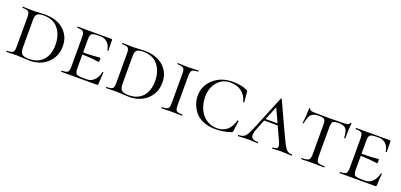

<svg xmlns="http://www.w3.org/2000/svg" viewBox="5 -1177 3905 1869"><g transform="rotate(20 1958.0 -242.5)"><path d="M274 4Q256 4 209.5 1Q163 -2 140 -2Q120 -2 84 -1Q48 0 35 0Q33 0 33 -6Q33 -12 35 -12Q84 -12 97.5 -24.5Q111 -37 111 -81V-387Q111 -430 97.5 -443Q84 -456 36 -456Q34 -456 34 -462Q34 -468 36 -468Q49 -468 84.5 -466.5Q120 -465 140 -465Q160 -465 201.5 -467.5Q243 -470 262 -470Q388 -470 460 -405Q532 -340 532 -237Q532 -132 459.5 -64Q387 4 274 4ZM262 -10Q355 -10 407.5 -66.5Q460 -123 460 -226Q460 -326 408.5 -391.5Q357 -457 254 -457Q208 -457 189.5 -441.5Q171 -426 171 -385V-92Q171 -48 189.5 -29Q208 -10 262 -10Z M980 -133Q980 -136 985.5 -136Q991 -136 991 -133Q984 -61 984 -15Q984 0 969 0H603Q601 0 601 -6Q601 -12 603 -12Q650 -12 664 -25Q678 -38 678 -81V-387Q678 -430 664 -443Q650 -456 603 -456Q601 -456 601 -462Q601 -468 603 -468H952Q961 -468 961 -460Q961 -442 962 -402Q963 -362 963 -350Q963 -347 957.5 -347Q952 -347 952 -350Q947 -396 917.5 -425.5Q888 -455 846 -455H817Q767 -455 752.5 -442Q738 -429 738 -386V-250Q793 -250 833.5 -252.5Q874 -255 892 -257Q910 -259 911 -259Q917 -259 917 -237Q917 -214 911 -214Q910 -214 892.5 -217Q875 -220 834 -223.5Q793 -227 738 -228V-85Q738 -42 752.5 -29Q767 -16 817 -16H865Q906 -16 937.5 -48.5Q969 -81 980 -133Z M1306 4Q1288 4 1241.5 1Q1195 -2 1172 -2Q1152 -2 1116 -1Q1080 0 1067 0Q1065 0 1065 -6Q1065 -12 1067 -12Q1116 -12 1129.5 -24.5Q1143 -37 1143 -81V-387Q1143 -430 1129.5 -443Q1116 -456 1068 -456Q1066 -456 1066 -462Q1066 -468 1068 -468Q1081 -468 1116.5 -466.5Q1152 -465 1172 -465Q1192 -465 1233.5 -467.5Q1275 -470 1294 -470Q1420 -470 1492 -405Q1564 -340 1564 -237Q1564 -132 1491.5 -64Q1419 4 1306 4ZM1294 -10Q1387 -10 1439.5 -66.5Q1492 -123 1492 -226Q1492 -326 1440.5 -391.5Q1389 -457 1286 -457Q1240 -457 1221.5 -441.5Q1203 -426 1203 -385V-92Q1203 -48 1221.5 -29Q1240 -10 1294 -10Z M1778 -81Q1778 -37 1791.5 -24.5Q1805 -12 1853 -12Q1855 -12 1855 -6Q1855 0 1853 0Q1840 0 1804.5 -1Q1769 -2 1746 -2Q1726 -2 1690 -1Q1654 0 1641 0Q1638 0 1638 -6Q1638 -12 1641 -12Q1689 -12 1703 -24.5Q1717 -37 1717 -81V-387Q1717 -430 1703 -443Q1689 -456 1641 -456Q1638 -456 1638 -462Q1638 -468 1641 -468Q1654 -468 1690 -466.5Q1726 -465 1746 -465Q1769 -465 1805 -466.5Q1841 -468 1853 -468Q1855 -468 1855 -462Q1855 -456 1853 -456Q1806 -456 1792 -442.5Q1778 -429 1778 -385Z M2205 -480Q2299 -480 2357 -451Q2368 -447 2369 -434L2378 -331Q2378 -328 2373 -327Q2368 -326 2367 -330Q2331 -465 2184 -465Q2105 -465 2053.5 -404.5Q2002 -344 2002 -251Q2002 -189 2024 -133.5Q2046 -78 2095 -40Q2144 -2 2211 -2Q2339 -2 2376 -140Q2377 -144 2382.5 -143Q2388 -142 2388 -139L2375 -33Q2374 -20 2361 -15Q2284 12 2201 12Q2129 12 2074 -11.5Q2019 -35 1989 -73Q1959 -111 1944.5 -152.5Q1930 -194 1930 -236Q1930 -340 2008.5 -410Q2087 -480 2205 -480Z M2988 -12Q2992 -12 2992 -6Q2992 0 2988 0Q2970 0 2930 -2Q2890 -4 2872 -4Q2857 -4 2830.5 -2Q2804 0 2790 0Q2786 0 2786 -6Q2786 -12 2790 -12Q2828 -12 2837 -27Q2846 -42 2828 -84L2761 -230H2621L2578 -123Q2554 -60 2568 -36Q2582 -12 2635 -12Q2639 -12 2639 -6Q2639 0 2635 0Q2620 0 2592 -2Q2564 -4 2542 -4Q2518 -4 2486 -2Q2454 0 2435 0Q2430 0 2430 -6Q2430 -12 2435 -12Q2479 -12 2501 -33.5Q2523 -55 2555 -132L2699 -483Q2700 -487 2704.5 -487Q2709 -487 2711 -483L2871 -137Q2908 -57 2929 -34.5Q2950 -12 2988 -12ZM2629 -248H2753L2687 -391Z M3106 -455Q3050 -455 3026.5 -430Q3003 -405 2992 -338Q2992 -335 2986.5 -335Q2981 -335 2981 -338Q2992 -418 2992 -490Q2992 -495 2998 -495Q3004 -495 3004 -490Q3004 -470 3056 -470Q3142 -468 3207 -468Q3242 -468 3284.5 -469Q3327 -470 3340 -470Q3377 -470 3394.5 -474.5Q3412 -479 3417 -494Q3418 -497 3423.5 -497Q3429 -497 3429 -494Q3422 -410 3422 -338Q3422 -335 3416 -335Q3410 -335 3410 -338Q3408 -405 3387 -430Q3366 -455 3309 -455Q3265 -455 3252 -441.5Q3239 -428 3239 -387V-81Q3239 -37 3254.5 -24.5Q3270 -12 3325 -12Q3328 -12 3328 -6Q3328 0 3325 0Q3311 0 3271.5 -1Q3232 -2 3207 -2Q3184 -2 3144.5 -1Q3105 0 3090 0Q3087 0 3087 -6Q3087 -12 3090 -12Q3145 -12 3161 -24.5Q3177 -37 3177 -81V-389Q3177 -431 3164 -443Q3151 -455 3106 -455Z M3864 -133Q3864 -136 3869.5 -136Q3875 -136 3875 -133Q3868 -61 3868 -15Q3868 0 3853 0H3487Q3485 0 3485 -6Q3485 -12 3487 -12Q3534 -12 3548 -25Q3562 -38 3562 -81V-387Q3562 -430 3548 -443Q3534 -456 3487 -456Q3485 -456 3485 -462Q3485 -468 3487 -468H3836Q3845 -468 3845 -460Q3845 -442 3846 -402Q3847 -362 3847 -350Q3847 -347 3841.5 -347Q3836 -347 3836 -350Q3831 -396 3801.5 -425.5Q3772 -455 3730 -455H3701Q3651 -455 3636.5 -442Q3622 -429 3622 -386V-250Q3677 -250 3717.5 -252.5Q3758 -255 3776 -257Q3794 -259 3795 -259Q3801 -259 3801 -237Q3801 -214 3795 -214Q3794 -214 3776.5 -217Q3759 -220 3718 -223.5Q3677 -227 3622 -228V-85Q3622 -42 3636.5 -29Q3651 -16 3701 -16H3749Q3790 -16 3821.5 -48.5Q3853 -81 3864 -133Z"/></g></svg>

Font: Cormorant SC
Style: Regular
Weight: 400
Designer: Christian Thalmann (Catharsis Fonts)
Version: Version 1.000;PS 002.000;hotconv 1.0.88;makeotf.lib2.5.64775